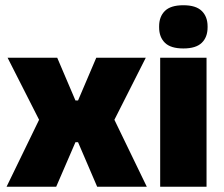

<svg xmlns="http://www.w3.org/2000/svg" viewBox="-20 -713 854 733"><path d="M194.5 0H5L141 -280V-232.5L9 -492.5H198.5L268 -329.5H278L347.5 -492.5H536.5L405 -232.5V-280L540.5 0H351L278 -170H268Z M768.5 0H591.5V-492.5H768.5ZM680 -528Q631.5 -528 609.5 -549.8Q587.5 -571.5 587.5 -608.5V-612.5Q587.5 -649.5 609.5 -671.2Q631.5 -693 680 -693Q728 -693 750.2 -671.2Q772.5 -649.5 772.5 -612.5V-608.5Q772.5 -571 750.2 -549.5Q728 -528 680 -528Z"/></svg>

Font: Anek Devanagari Medium ExtraBold
Style: Regular
Weight: 800
Version: Version 1.003